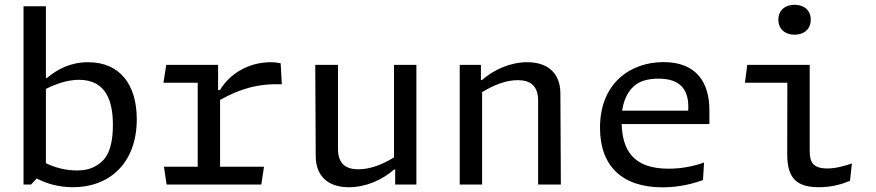

<svg xmlns="http://www.w3.org/2000/svg" viewBox="-20 -792 3760 824"><path d="M567 -280.5C567 -426.5 496.5 -525 358 -525C283 -525 226.5 -495 181.5 -457.5H177V-765H81V0H113L137.5 -26C184.5 -1.5 237 11.5 293.5 11.5C447.5 11.5 567 -89.5 567 -280.5ZM177 -91.5V-410.5C223.5 -433.5 272 -449.5 319 -449.5C437 -449.5 464.5 -355 464.5 -256C464.5 -147.5 433 -108 404 -88C375 -67.5 347.5 -60.5 310 -60.5C264.5 -60.5 220 -71 177 -91.5Z M916 -513.5H693.5L681.5 -437H828.5V-76.5H683.5L695 0H1101.5L1113 -76.5H924.5V-363C1007.5 -409.5 1082.5 -433.5 1189.5 -430.5L1184.5 -520.5C1170.5 -523.5 1157 -525 1142.5 -525C1050 -525 968.5 -479 924 -405.5H916Z M1333 -513.5 1335 -121C1335.5 -38.5 1385.5 11.5 1477 11.5C1549.5 11.5 1619.5 -19 1671.5 -64.5H1676V0H1767V-513.5H1671V-116.5C1620.5 -85.5 1568.5 -65.5 1518 -65.5C1465.5 -65.5 1430.5 -87.5 1430.5 -154V-513.5Z M2387 0 2385 -392C2384.5 -474.5 2334.5 -525 2243 -525C2170.5 -525 2100.5 -494 2048.5 -448.5H2044V-513.5H1953V0H2049V-396.5C2099.5 -427.5 2151.5 -448 2202 -448C2254.5 -448 2289.5 -425.5 2289.5 -359.5V0Z M2709.5 -429.5C2728 -443 2759.5 -454.5 2805.5 -454.5C2892.5 -454.5 2934 -414.5 2934 -333.5L2933.5 -317H2650C2659 -381.5 2688.5 -414 2709.5 -429.5ZM2555 -243.5C2555 -82 2647.5 12 2823.5 12C2898.5 12 2959.5 -5.5 2997 -19.5L3001.5 -94.5C2962.5 -80.5 2910 -68 2849.5 -68C2693.5 -68 2651.5 -152 2648 -259.5H3024.5V-319.5C3024.5 -433.5 2972.5 -525.5 2828 -525.5C2685.5 -525.5 2555 -435.5 2555 -243.5Z M3358.5 -130.5C3358.5 -29.5 3396 11.5 3495 11.5C3549.5 11.5 3595 -2 3628 -16L3636 -90.5C3610.5 -81.5 3569 -69 3531.5 -69C3470.5 -69 3455 -94.5 3455 -143.5V-513.5H3187L3177 -437H3359ZM3390 -643C3431 -643 3459.5 -667.5 3459.5 -707.5C3459.5 -747.5 3431 -771.5 3390 -771.5C3349 -771.5 3320.5 -747.5 3320.5 -707.5C3320.5 -667.5 3349 -643 3390 -643Z"/></svg>

Font: Monaspace Argon
Style: Regular
Weight: 400
Designer: Riley Cran & the Lettermatic Team
Foundry: Lettermatic
Version: Version 1.200 (Monaspace Argon)